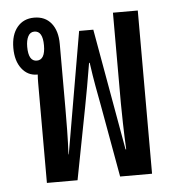

<svg xmlns="http://www.w3.org/2000/svg" viewBox="-43 -553 541 593"><g transform="rotate(-5 227.5 -256.0)"><path d="M79 0V-310Q79 -324 80 -336H78Q49 -336 30.5 -360Q12 -384 12 -424Q12 -465 31.5 -488.5Q51 -512 84 -512Q118 -512 137 -488.5Q156 -465 156 -424V-225Q156 -196 155.5 -157.5Q155 -119 153 -82H154L219 -459H263L330 -82H332Q330 -121 329 -163.5Q328 -206 328 -225V-506H405V0H306L266 -223Q260 -255 254.5 -285Q249 -315 243 -358H241Q234 -315 228.5 -285Q223 -255 217 -223L174 0ZM81 -379Q107 -379 107 -424Q107 -469 81 -469Q68 -469 61.5 -456.5Q55 -444 55 -424Q55 -379 81 -379Z"/></g></svg>

Font: Noto Sans Thai Looped UI Condensed
Style: Regular
Weight: 400
Width: 3
Designer: Cadson Demak Team
Foundry: Cadson Demak Co., Ltd.
Version: Version 1.000; ttfautohint (v1.8.4.7-5d5b)